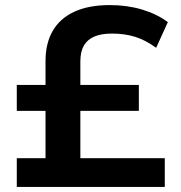

<svg xmlns="http://www.w3.org/2000/svg" viewBox="-20 -735 711 755"><path d="M46 0V-113H159V-299H46V-401H159V-495Q159 -564 187 -613Q215 -662 271.5 -688.5Q328 -715 412 -715Q480 -715 538.5 -697.5Q597 -680 640 -648L594 -547Q553 -577 512 -590Q471 -603 420 -603Q379 -603 351.5 -591.5Q324 -580 310 -556Q296 -532 296 -494V-401H526V-299H296V-113H628V0Z"/></svg>

Font: Nunito Sans 7pt SemiExpanded
Style: Bold
Weight: 700
Width: 6
Designer: Vernon Adams
Foundry: Vernon Adams
Version: Version 3.101;gftools[0.9.27]